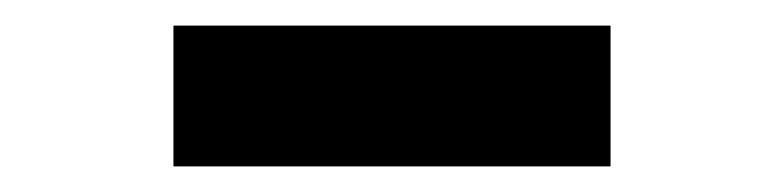

<svg xmlns="http://www.w3.org/2000/svg" viewBox="-20 -785 612 150"><path d="M115.5 -655V-765H457V-655Z"/></svg>

Font: Encode Sans Condensed ExtraBold
Style: Regular
Weight: 800
Width: 3
Designer: Multiple Designers
Foundry: Impallari Type
Version: Version 2.000